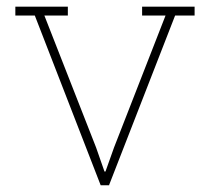

<svg xmlns="http://www.w3.org/2000/svg" viewBox="-20 -548 609 568"><path d="M180.7 -502H111.3L264.2 -111.8L289.1 -40.5H292L317.4 -111.8L469.7 -502H400.4V-528.3H555.7V-502H498L302.7 -0.5L303.2 0H277.8L83 -502H25.4V-528.3H180.7Z"/></svg>

Font: TypoPRO Roboto Slab
Style: Thin
Weight: 250
Designer: Google
Version: Version 1.100263; 2013; ttfautohint (v0.94.20-1c74) -l 8 -r 